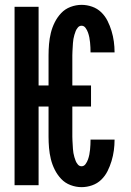

<svg xmlns="http://www.w3.org/2000/svg" viewBox="-20 -763 540 791"><path d="M316 8Q293 8 270.5 -0.5Q248 -9 232 -26Q216 -43 205.5 -64Q195 -85 189.5 -107.5Q184 -130 182 -153.5Q180 -177 180 -200V-324H139V0H40V-735H139V-411H180V-535Q180 -558 182 -581.5Q184 -605 189.5 -627.5Q195 -650 205.5 -671Q216 -692 232 -709Q248 -726 270.5 -734.5Q293 -743 316 -743Q338 -743 359.5 -735.5Q381 -728 397 -712.5Q413 -697 423 -677Q433 -657 439.5 -635.5Q446 -614 449 -592Q452 -570 452 -548V-547H353Q353 -558 352.5 -568Q352 -578 351 -588.5Q350 -599 348 -609Q346 -619 342.5 -629Q339 -639 332.5 -648Q326 -657 316 -657Q307 -657 301 -650Q295 -643 292 -635.5Q289 -628 286.5 -619.5Q284 -611 282.5 -602.5Q281 -594 280.5 -585.5Q280 -577 279.5 -568.5Q279 -560 278.5 -551.5Q278 -543 278 -535V-411H355V-324H278V-200Q278 -192 278.5 -183.5Q279 -175 279.5 -166.5Q280 -158 280.5 -149.5Q281 -141 282.5 -132.5Q284 -124 286.5 -115.5Q289 -107 292 -99.5Q295 -92 301 -85Q307 -78 316 -78Q326 -78 332.5 -87Q339 -96 342.5 -106Q346 -116 348 -126Q350 -136 351 -146.5Q352 -157 352.5 -167Q353 -177 353 -188H452V-187Q452 -165 449 -143Q446 -121 439.5 -99.5Q433 -78 423 -58Q413 -38 397 -22.5Q381 -7 359.5 0.5Q338 8 316 8Z"/></svg>

Font: Iosevka SS18 Semibold
Style: Regular
Weight: 600
Monospace: yes
Designer: Belleve Invis
Foundry: Belleve Invis
Version: Version 25.1.1; ttfautohint (v1.8.4)